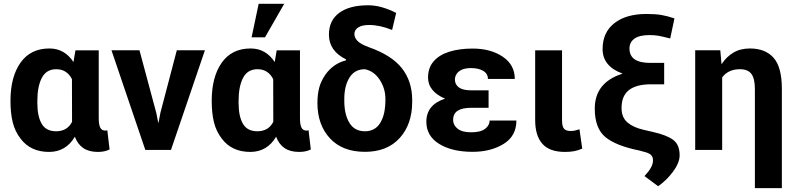

<svg xmlns="http://www.w3.org/2000/svg" viewBox="-20 -795 4218 1018"><path d="M499.5 10.5Q451.5 10.5 421.8 -9.8Q392 -30 377 -70Q329.5 10 241 10.5Q141.5 10.5 89 -60Q59.5 -98 47.5 -146.5Q35.5 -195 35.5 -260Q35.5 -387.5 88.8 -462.8Q142 -538 242 -538Q322.5 -538 369.5 -466L380 -528H503.5V-168.5Q503.5 -133 511.8 -117.8Q520 -102.5 538.5 -102.5Q544.5 -102.5 549 -104.5L561 -2.5Q535 10.5 499.5 10.5ZM277.5 -99Q336.5 -99 362 -149Q361.5 -157.5 361.5 -375.5Q334.5 -428 278.5 -428Q225.5 -428 201.8 -382.2Q178 -336.5 178 -260V-249.5Q178 -178.5 201 -138.8Q224 -99 277.5 -99Z M886.5 0H750.5L571 -528.5H719.5L808.5 -197L819 -144.5H820.5L830.5 -197L917.5 -528.5H1066.5Z M1385 -597H1314L1351.5 -775H1487ZM1566.5 10.5Q1518.5 10.5 1488.8 -9.8Q1459 -30 1444 -70Q1396.5 10 1308 10.5Q1208.5 10.5 1156 -60Q1126.5 -98 1114.5 -146.5Q1102.5 -195 1102.5 -260Q1102.5 -387.5 1155.8 -462.8Q1209 -538 1309 -538Q1389.5 -538 1436.5 -466L1447 -528H1570.5V-168.5Q1570.5 -133 1578.8 -117.8Q1587 -102.5 1605.5 -102.5Q1611.5 -102.5 1616 -104.5L1628 -2.5Q1602 10.5 1566.5 10.5ZM1344.5 -99Q1403.5 -99 1429 -149Q1428.5 -157.5 1428.5 -375.5Q1401.5 -428 1345.5 -428Q1292.5 -428 1268.8 -382.2Q1245 -336.5 1245 -260V-249.5Q1245 -178.5 1268 -138.8Q1291 -99 1344.5 -99Z M1915 10Q1795.5 10 1729.2 -61.8Q1663 -133.5 1663 -249Q1663 -294.5 1672.5 -330.2Q1682 -366 1705.5 -399.5Q1747.5 -458 1813 -474.5L1815 -480Q1724 -525 1724 -611Q1724 -686.5 1778.5 -726.8Q1833 -767 1932 -767Q1967.5 -767 2003.5 -757Q2039.5 -747 2080.5 -726.5L2059 -636Q1994.5 -662.5 1937 -662.5Q1898 -662.5 1878.5 -649Q1859 -635.5 1859 -614.5Q1859 -596 1874.8 -578.8Q1890.5 -561.5 1935 -545Q2056.5 -502.5 2111 -433Q2165.5 -363.5 2165.5 -264.5V-255Q2165.5 -136.5 2099.2 -63.2Q2033 10 1915 10ZM1915 -99Q1969 -99 1996.5 -144Q2011.5 -169.5 2017.5 -199.8Q2023.5 -230 2023.5 -270.5Q2023.5 -325 1993.8 -371.2Q1964 -417.5 1915 -428Q1860.5 -428 1833 -383.8Q1805.5 -339.5 1805.5 -270.5V-260.5Q1805.5 -188.5 1832.5 -143.8Q1859.5 -99 1915 -99Z M2486 10Q2376.5 10 2308.5 -32Q2240.5 -74 2240.5 -149.5Q2240.5 -239.5 2340 -272Q2297 -289.5 2273.2 -318Q2249.5 -346.5 2249.5 -384Q2249.5 -436 2279.5 -470.2Q2309.5 -504.5 2362.8 -521Q2416 -537.5 2486 -537.5Q2582 -537.5 2645.8 -494.2Q2709.5 -451 2709.5 -376.5H2567Q2567 -404.5 2542 -419.2Q2517 -434 2478.5 -434Q2447.5 -434 2428.8 -425.5Q2410 -417 2401 -403Q2392 -389 2392 -373.5Q2392 -347 2413 -331.5Q2434 -316 2479 -316H2570.5V-223.5H2479Q2431 -223.5 2406.8 -208Q2382.5 -192.5 2382.5 -158.5Q2382.5 -132 2406 -112.8Q2429.5 -93.5 2478 -93.5Q2527.5 -93.5 2551.8 -111.8Q2576 -130 2576 -156H2718Q2718 -73.5 2650 -31.8Q2582 10 2486 10Z M2975.5 10.5Q2894 10.5 2855.8 -32.5Q2817.5 -75.5 2817.5 -158.5V-528H2960V-156.5Q2960 -125.5 2970.2 -113Q2980.5 -100.5 3004.5 -100.5Q3018.5 -100.5 3027.2 -102.5Q3036 -104.5 3052.5 -109.5L3067 -7Q3045 2.5 3024.2 6.5Q3003.5 10.5 2975.5 10.5Z M3469.5 192.5 3397 138.5Q3442 91.5 3442 57.5V52.5Q3442 36 3430.5 25.5Q3419 15 3387.5 8L3370 3Q3247 -21.5 3190 -68Q3133.5 -115 3133.5 -219Q3133.5 -357.5 3279.5 -404V-405.5Q3229 -423.5 3202 -456Q3175 -488.5 3175 -535Q3175 -623 3237.2 -672Q3299.5 -721 3408 -721Q3455 -721 3487 -715.5Q3519 -710 3556 -697.5L3533.5 -591Q3490.5 -602 3470.2 -605.5Q3450 -609 3424 -609Q3370 -609 3343.8 -590Q3317.5 -571 3317.5 -537.5Q3317.5 -461.5 3427.5 -461.5H3501.5V-348H3431.5Q3353.5 -348 3314.5 -317.2Q3275.5 -286.5 3275.5 -222.5Q3275.5 -172.5 3306.8 -145.8Q3338 -119 3393.5 -106.5L3441 -95.5Q3515 -79 3549.2 -53.5Q3583.5 -28 3583.5 29Q3583 69 3548.2 115.5Q3513.5 162 3469.5 192.5Z M4125.5 202.5H3982.5V-323Q3982.5 -378 3964 -403Q3945.5 -428 3903.5 -428Q3841 -428 3809 -384.5V0H3666V-528.5H3799L3805.5 -456.5L3807 -456Q3831.5 -494 3868.5 -516Q3905.5 -538 3956 -538Q4038 -538 4081.8 -488.5Q4125.5 -439 4125.5 -323.5Z"/></svg>

Font: Roberto Sans
Style: Bold
Weight: 700
Designer: Google (font) & Cristiano Sobral (main changes)
Version: Version 1.000;October 12, 2021;FontCreator 14.0.0.2814 64-bi